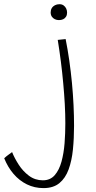

<svg xmlns="http://www.w3.org/2000/svg" viewBox="-146 -690 470 936"><path d="M215 -76.5Q215 -16 209.5 38.8Q204 93.5 188.5 136Q173 178.5 143.5 202.8Q114 227 66 227Q22.5 227 -14.8 208.8Q-52 190.5 -80 157.8Q-108 125 -125.5 81.5Q-121 77 -114.2 71.5Q-107.5 66 -100 60.8Q-92.5 55.5 -87 51.5Q-75.5 80.5 -55 112.5Q-34.5 144.5 -4.8 166.8Q25 189 63 189Q99 189 120.8 164Q142.5 139 153.8 98Q165 57 168.8 8.2Q172.5 -40.5 172.5 -88.5Q172.5 -133.5 169.8 -183Q167 -232.5 162.2 -284.5Q157.5 -336.5 150.8 -389.5Q144 -442.5 135.5 -495.5L174 -499.5Q184 -449 191.8 -394.8Q199.5 -340.5 204.8 -285.5Q210 -230.5 212.5 -177.5Q215 -124.5 215 -76.5ZM144 -669.5Q156 -669.5 164.2 -663.5Q172.5 -657.5 176.8 -648.2Q181 -639 181 -628.5Q181 -617 176 -608.8Q171 -600.5 162 -596.2Q153 -592 141 -592Q130.5 -592 121.2 -596.5Q112 -601 106.5 -609.2Q101 -617.5 101 -629.5Q101 -641.5 106.5 -650.5Q112 -659.5 121.8 -664.5Q131.5 -669.5 144 -669.5Z"/></svg>

Font: Grandstander Thin Thin
Style: Regular
Weight: 250
Version: Version 1.200